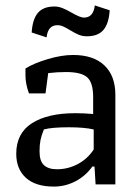

<svg xmlns="http://www.w3.org/2000/svg" viewBox="-20 -681 514 709"><path d="M97 -561Q100 -610 120 -633.5Q140 -657 181 -657Q196 -657 211 -651Q226 -645 245 -634Q276 -616 290 -616Q325 -616 330 -661L385 -643Q382 -594 362 -570.5Q342 -547 301 -547Q284 -547 270 -553Q256 -559 238 -570Q223 -579 213 -583.5Q203 -588 192 -588Q157 -588 152 -543ZM40 -113Q40 -189 98 -226Q156 -263 258 -263Q291 -263 324 -260V-322Q324 -376 302 -395.5Q280 -415 224 -415Q190 -415 158 -411L148 -336H87Q74 -371 74 -403V-428Q104 -447 155.5 -462.5Q207 -478 250 -478Q325 -478 365.5 -439.5Q406 -401 406 -331V0H333L329 -66H321Q296 -31 258.5 -11.5Q221 8 179 8Q111 8 75.5 -24.5Q40 -57 40 -113ZM326 -129V-203Q291 -211 234 -211Q171 -211 142 -203Q133 -181 129.5 -163.5Q126 -146 126 -122Q126 -86 142.5 -71Q159 -56 190 -56Q231 -56 267 -75Q303 -94 326 -129Z"/></svg>

Font: Athiti Medium
Style: Regular
Weight: 500
Designer: CadsonDemak Team
Foundry: CadsonDemak
Version: Version 1.032